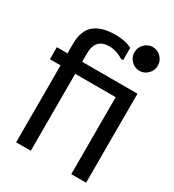

<svg xmlns="http://www.w3.org/2000/svg" viewBox="-181 -867 862 953"><g transform="rotate(30 250.0 -390.5)"><path d="M462 -526V-16H377V-457H145V-16H61V-457H0V-526H61V-579Q61 -656 102 -690.5Q143 -725 223 -725Q249 -725 272.5 -720.5Q296 -716 317 -705V-635H305Q265 -660 223 -660Q185 -660 165 -638.5Q145 -617 145 -572V-526ZM346 -697Q346 -725 366 -745Q386 -765 413 -765Q440 -765 460 -745Q480 -725 480 -697Q480 -669 460 -649Q440 -629 413 -629Q386 -629 366 -649Q346 -669 346 -697Z"/></g></svg>

Font: D2Coding
Style: Bold
Weight: 700
Monospace: yes
Designer: Yong-Rak Park; Jeong-Hwan Yoon; Sang-Min Lee;
Foundry: NHN Corporation
Version: Version 1.3.2; Build 20180524